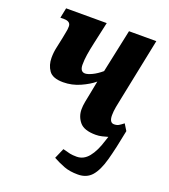

<svg xmlns="http://www.w3.org/2000/svg" viewBox="-139 -636 849 964"><g transform="rotate(20 285.5 -154.0)"><path d="M388 228Q345 228 314.5 216.5Q284 205 253 188L277 133Q302 140 316 143Q330 146 352 146Q389 146 415.5 113.5Q442 81 460 22L468 -2Q454 2 438 6Q422 10 404 10Q342 10 318 -19Q294 -48 294 -86Q294 -105 298 -126.5Q302 -148 307 -172L321 -244Q294 -221 250.5 -201.5Q207 -182 160 -182Q104 -182 84 -210.5Q64 -239 64 -278Q64 -307 70 -333.5Q76 -360 82 -390Q85 -409 88.5 -424Q92 -439 92 -455Q92 -482 56 -482H37L48 -536H265L239 -418Q231 -382 226.5 -353.5Q222 -325 222 -299Q222 -261 249 -261Q262 -261 285.5 -272Q309 -283 335 -305L384 -536H530L464 -213Q457 -181 452.5 -156Q448 -131 448 -111Q448 -71 473 -71Q488 -71 498 -77Q508 -83 522 -94L543 -60Q524 39 506.5 102.5Q489 166 462 197Q435 228 388 228Z"/></g></svg>

Font: Noto Serif ExtraCondensed ExtraBold
Style: Italic
Weight: 800
Width: 2
Italic angle: -12°
Designer: Monotype Design Team
Foundry: Monotype Imaging Inc.
Version: Version 2.013